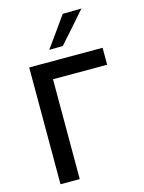

<svg xmlns="http://www.w3.org/2000/svg" viewBox="-140 -1051 850 1132"><g transform="rotate(-15 285.0 -484.5)"><path d="M84.5 0V-713H532.5V-609.5H202V0ZM225.5 -782.5Q259 -829 291.8 -875Q324.5 -921 357 -967L472 -969Q430.5 -921 389.5 -875Q348.5 -829 308.5 -784Z"/></g></svg>

Font: Commissioner Medium
Style: Regular
Weight: 500
Designer: Kostas Bartsokas
Foundry: Kostas Bartsokas
Version: Version 1.000; ttfautohint (v1.8.3)